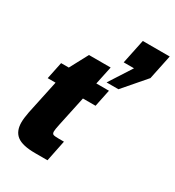

<svg xmlns="http://www.w3.org/2000/svg" viewBox="-201 -966 983 1081"><g transform="rotate(30 290.5 -425.0)"><path d="M548 -692H549L423 -546H346L440 -692H373L406 -850H581ZM299 -512H381L358 -401H276L235 -209Q227 -172 227 -159Q227 -144 236 -140.5Q245 -137 272 -137H305L277 0H197Q114 0 78.5 -27Q43 -54 43 -112Q43 -138 51 -180L98 -401H47L70 -512H120L183 -630H324Z"/></g></svg>

Font: Decalotype Black Italic
Style: Regular
Weight: 900
Italic angle: -12°
Designer: Alfredo Marco Pradil
Foundry: Alfredo Marco Pradil
Version: Version 1.0